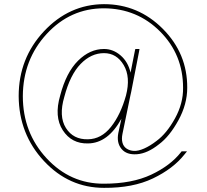

<svg xmlns="http://www.w3.org/2000/svg" viewBox="-20 -730 995 925"><path d="M481 -474Q542 -474 576 -416.5Q610 -359 587 -270Q561 -177 514.5 -118.5Q468 -60 404 -59Q333 -57 297.5 -113.5Q262 -170 290 -264Q318 -370 368.5 -422Q419 -474 481 -474ZM481 -494Q413 -494 356 -437.5Q299 -381 270 -270Q240 -168 282.5 -102.5Q325 -37 404 -39Q500 -40 565 -158Q561 -139 550 -89Q541 -42 565.5 -12.5Q590 17 640.5 13Q691 9 746 -35Q797 -73 839.5 -150.5Q882 -228 882 -307Q883 -472 764.5 -591Q646 -710 481 -710Q313 -709 191.5 -579Q70 -449 70 -267Q71 -84 191.5 45.5Q312 175 481 175Q620 176 717 129.5Q814 83 868 15L881 -1H855L852 3Q801 68 708.5 111.5Q616 155 481 155Q319 156 204.5 32.5Q90 -91 90 -267Q91 -443 205 -566.5Q319 -690 481 -690Q641 -689 751.5 -578Q862 -467 862 -307Q863 -232 823 -159.5Q783 -87 734 -51Q703 -27 674.5 -14.5Q646 -2 625.5 -3Q605 -4 590 -14Q575 -24 570 -42.5Q565 -61 570 -85Q598 -219 608 -269Q610 -278 612 -287Q621 -332 650 -482L652 -494H632L630 -486Q615 -409 609 -380Q597 -432 561 -463Q525 -494 481 -494Z"/></svg>

Font: Nordica Plus
Style: NordicaClassicUltraLight
Weight: 300
Version: Version 1